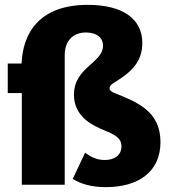

<svg xmlns="http://www.w3.org/2000/svg" viewBox="-20 -762 704 792"><path d="M342 -742C139 -742 74 -622 69 -500H12V-378H70V0H247V-535C247 -590 278 -628 335 -628C381 -628 405 -604 405 -574C405 -537 374 -515 343 -486C311 -457 285 -424 285 -372C285 -299 334 -257 395 -231C451 -208 481 -195 481 -158C481 -120 450 -102 412 -102C374 -102 349 -119 331 -132L280 -24C312 -4 356 10 416 10C552 10 642 -54 642 -176C642 -304 544 -341 458 -376C439 -383 432 -389 432 -398C432 -408 439 -414 454 -423C526 -467 567 -510 567 -585C567 -685 485 -742 342 -742Z"/></svg>

Font: Bisquit Text
Style: Bold
Weight: 800
Version: Version 1.004;Glyphs 3.2.3 (3260)